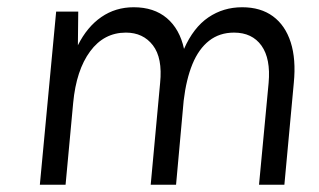

<svg xmlns="http://www.w3.org/2000/svg" viewBox="-20 -510 881 530"><path d="M90 0 135 -478H196Q196 -455 195.5 -431.8Q195 -408.5 195 -385Q220.5 -436 259.8 -463Q299 -490 349 -490Q405 -490 440.5 -460Q476 -430 488 -375Q514 -434 555.2 -462Q596.5 -490 648.5 -490Q699.5 -490 733.5 -465Q767.5 -440 782.5 -393.2Q797.5 -346.5 791 -281L765 0H695L721.5 -281Q727.5 -348 701.8 -384Q676 -420 626 -420Q586 -420 557.2 -397.5Q528.5 -375 511.2 -333Q494 -291 487 -232L466 0H396L422 -281Q429 -350 402 -385Q375 -420 327.5 -420Q267 -420 228.8 -368.2Q190.5 -316.5 182 -226L161 0Z"/></svg>

Font: Karla
Style: Italic
Weight: 400
Italic angle: -8°
Designer: Jonathan Pinhorn
Version: Version 2.004;gftools[0.9.33]